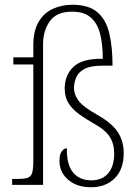

<svg xmlns="http://www.w3.org/2000/svg" viewBox="-20 -777 586 807"><path d="M363 10Q303 10 266.5 -21.5Q230 -53 230 -101Q230 -129 240 -141.5Q250 -154 261 -154Q260 -84 287.5 -51.5Q315 -19 364 -19Q410 -19 435 -49Q460 -79 460 -131Q460 -173 441 -202.5Q422 -232 372 -259Q339 -278 312 -297.5Q285 -317 268.5 -342.5Q252 -368 252 -405Q252 -460 288 -495.5Q324 -531 412 -530Q412 -590 401 -634Q390 -678 362 -703Q334 -728 283 -728Q218 -728 189.5 -688Q161 -648 161 -590V0H31V-25H53Q81 -25 95.5 -29.5Q110 -34 115 -50Q120 -66 120 -101V-506H36V-536H120V-586Q120 -648 142.5 -685.5Q165 -723 202.5 -740Q240 -757 284 -757Q353 -757 389.5 -725.5Q426 -694 439.5 -636.5Q453 -579 453 -501H411Q360 -501 334.5 -487Q309 -473 300 -451Q291 -429 291 -406Q291 -380 310 -354Q329 -328 388 -295Q450 -260 475 -222Q500 -184 500 -134Q500 -65 462 -27.5Q424 10 363 10Z"/></svg>

Font: Noto Serif SemiCondensed ExtraLight
Style: Regular
Weight: 200
Width: 4
Designer: Monotype Design Team
Foundry: Monotype Imaging Inc.
Version: Version 2.014